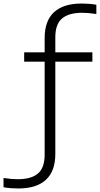

<svg xmlns="http://www.w3.org/2000/svg" viewBox="-124 -838 566 1088"><path d="M-20 230Q-40 230 -60.8 228.5Q-81.5 227 -104 223V170.5Q-78 174.5 -60 176Q-42 177.5 -23.5 177.5Q53 177.5 91 145.2Q129 113 129 38.5V-488.5H13V-541.5H129V-622.5Q129 -720 182.2 -769Q235.5 -818 338.5 -818Q358.5 -818 379.2 -816.5Q400 -815 422 -811V-758.5Q396 -762.5 378 -764Q360 -765.5 342 -765.5Q265.5 -765.5 227.5 -733.2Q189.5 -701 189.5 -626.5V-541.5H399.5V-488.5H189.5V34.5Q189.5 132 136 181Q82.5 230 -20 230Z"/></svg>

Font: Encode Sans Expanded Light
Style: Regular
Weight: 300
Width: 7
Designer: Multiple Designers
Foundry: Impallari Type
Version: Version 3.000; ttfautohint (v1.8.3) -l 8 -r 50 -G 200 -x 14 